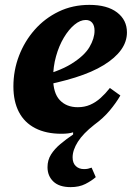

<svg xmlns="http://www.w3.org/2000/svg" viewBox="-20 -536 554 788"><path d="M270 232Q223 232 199 209Q175 186 175 150Q175 121 189.5 98Q204 75 228 55Q252 35 280 16V7Q271 10 259 11.5Q247 13 232 13Q169 13 124.5 -10Q80 -33 57.5 -76.5Q35 -120 35 -181Q35 -247 58 -307Q81 -367 122.5 -414Q164 -461 221 -488.5Q278 -516 347 -516Q420 -516 460.5 -485Q501 -454 501 -403Q501 -365 477 -331.5Q453 -298 406 -269Q359 -240 289 -218Q219 -196 125 -179L124 -218Q220 -241 273 -274Q326 -307 347 -342.5Q368 -378 368 -410Q368 -431 358.5 -442.5Q349 -454 332 -454Q309 -454 285.5 -434.5Q262 -415 242 -381.5Q222 -348 210 -305Q198 -262 198 -216Q198 -154 225.5 -125Q253 -96 299 -96Q327 -96 350 -106Q373 -116 393 -134Q413 -152 431 -175L474 -144Q456 -113 430 -82Q404 -51 367 -24Q321 12 299.5 46Q278 80 278 110Q278 133 291 145.5Q304 158 325 158Q334 158 341 156.5Q348 155 356 152L373 191Q356 206 330.5 219Q305 232 270 232Z"/></svg>

Font: Source Serif 4 ExtraBold
Style: Italic
Weight: 800
Italic angle: -12°
Designer: Frank Grießhammer
Foundry: Adobe Systems Incorporated
Version: Version 4.004;hotconv 1.0.116;makeotfexe 2.5.65601